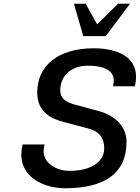

<svg xmlns="http://www.w3.org/2000/svg" viewBox="-20 -993 747 1026"><path d="M675 -973H611L499 -863L438 -973H375L425 -800H545ZM101 -221C96 -200 94 -180 94 -165C94 -47 212 13 328 13C541 13 656 -69 656 -233C656 -328 582 -382 495 -403L388 -432C337 -444 302 -464 302 -510C302 -595 368 -642 449 -642C521 -642 588 -624 588 -563C588 -555 587 -543 584 -532H701C705 -550 707 -567 707 -583C707 -693 601 -735 481 -735C293 -735 179 -644 179 -499C179 -395 251 -358 328 -339L446 -308C511 -293 537 -255 537 -200C537 -129 467 -80 352 -80C281 -80 213 -121 213 -185C213 -194 215 -207 218 -221Z"/></svg>

Font: Perun Medium Italic
Style: Regular
Weight: 500
Italic angle: -12°
Foundry: Copyright (c) Stefan Peev, Context Ltd, 2016
Version: Version 1.026